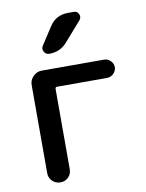

<svg xmlns="http://www.w3.org/2000/svg" viewBox="-85 -821 670 881"><g transform="rotate(-10 249.5 -380.0)"><path d="M294 -760H320Q337 -760 343.5 -745Q350 -730 339 -717L260 -627Q228 -590 177 -590Q161 -590 153 -604Q145 -618 154 -632L206 -712Q236 -760 294 -760ZM72 -52V-463Q72 -486 89 -503Q106 -520 129 -520H419Q436 -520 449 -507.5Q462 -495 462 -478Q462 -461 449 -448Q436 -435 419 -435H186Q177 -435 177 -426V-52Q177 -30 162 -15Q147 0 125 0Q103 0 87.5 -15Q72 -30 72 -52Z"/></g></svg>

Font: Rounded Mplus 1c Medium
Style: Regular
Weight: 500
Version: Version 1.059.20150529